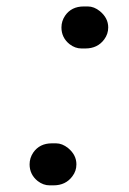

<svg xmlns="http://www.w3.org/2000/svg" viewBox="-20 -551 397 589"><path d="M168.5 -466.8Q168.5 -486.3 179.7 -502.9Q199.2 -531.2 236.8 -531.2H249.5Q268.6 -531.2 286.6 -516.6Q312 -495.6 312 -466.8Q312 -446.8 299.8 -430.2Q279.3 -402.3 241.7 -402.3H230Q210.4 -402.3 193.4 -415.5Q168.5 -435.5 168.5 -466.8ZM70.8 -46.9Q70.8 -66.4 82 -83Q101.6 -111.3 139.2 -111.3H151.9Q170.9 -111.3 189 -96.7Q214.4 -75.7 214.4 -46.9Q214.4 -26.4 202.1 -10.3Q181.6 17.6 144 17.6H132.3Q112.8 17.6 95.7 4.4Q70.8 -15.6 70.8 -46.9Z"/></svg>

Font: Allan
Style: Bold
Weight: 500
Italic angle: -14.3°
Version: Version 1.002